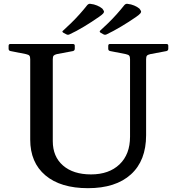

<svg xmlns="http://www.w3.org/2000/svg" viewBox="-20 -974 922 1004"><path d="M744 -267Q744 -134 664.5 -62Q585 10 440 10Q297 10 217.5 -57Q138 -124 138 -244V-744H256V-236Q256 -155 309.5 -108.5Q363 -62 456 -62Q550 -62 605 -114.5Q660 -167 660 -259V-744H744ZM25 -734Q25 -744 34 -744H361Q371 -744 371 -735V-719Q371 -710 362 -707L277 -691Q265 -688 260.5 -683Q256 -678 256 -664V-531H138V-664Q138 -677 134 -682.5Q130 -688 116 -691L35 -707Q25 -709 25 -719ZM546 -734Q546 -744 555 -744H850Q860 -744 860 -735V-719Q860 -710 851 -707L766 -691Q753 -688 748.5 -683Q744 -678 744 -664V-531H660V-664Q660 -677 656 -682.5Q652 -688 638 -691L556 -707Q546 -709 546 -719ZM311 -803Q302 -809 310 -814Q330 -832 352.5 -854Q375 -876 396.5 -900Q418 -924 436 -947Q443 -955 452 -954Q472 -952 488 -945Q504 -938 515 -929Q522 -920 523.5 -915Q525 -910 519.5 -903.5Q514 -897 498 -886Q461 -860 419.5 -835Q378 -810 343 -794Q334 -790 326 -795ZM506 -803Q498 -808 504 -814Q524 -832 546.5 -854Q569 -876 590.5 -900Q612 -924 630 -947Q637 -955 646 -954Q666 -952 682 -945Q698 -938 709 -929Q716 -920 717.5 -915Q719 -910 713.5 -903.5Q708 -897 691 -885Q655 -860 613 -835Q571 -810 537 -794Q528 -790 520 -795Z"/></svg>

Font: Hahmlet Medium
Style: Regular
Weight: 500
Version: Version 1.002